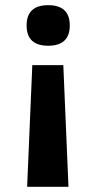

<svg xmlns="http://www.w3.org/2000/svg" viewBox="-20 -620 370 743"><path d="M245 103H85L105 -368H225ZM166.5 -443Q83 -443 83 -521.5Q83 -600 166.5 -600Q250 -600 250 -521.5Q250 -443 166.5 -443Z"/></svg>

Font: Khand
Style: Bold
Weight: 700
Designer: Devanagari: Sanchit Sawaria, Jyotish Sonowal; Latin: Satya Rajpurohit
Foundry: Indian Type Foundry
Version: Version 1.101;PS 1.0;hotconv 1.0.78;makeotf.lib2.5.61930; tt